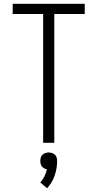

<svg xmlns="http://www.w3.org/2000/svg" viewBox="-20 -755 515 1015"><path d="M208 0V-681H47V-735H428V-681H267V0ZM229 240 193 210Q206 195 215 177Q224 159 228 140Q221 139 213.5 135Q206 131 201.5 125Q197 119 195 111.5Q193 104 193 96Q193 87 195.5 78Q198 69 204.5 63Q211 57 220 54Q229 51 238 51Q246 51 255 54Q264 57 270.5 63Q277 69 279.5 78Q282 87 282 96Q282 135 269 173Q256 211 229 240Z"/></svg>

Font: Iosevka QP Light
Style: Regular
Weight: 300
Designer: Belleve Invis
Foundry: Belleve Invis
Version: Version 20.0.0; ttfautohint (v1.8.4)